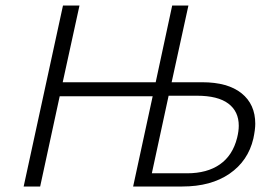

<svg xmlns="http://www.w3.org/2000/svg" viewBox="-20 -678 1007 698"><path d="M908 -228Q908 -207 901 -174Q882 -93 814.5 -46.5Q747 0 643 0H464L535 -328H197L126 0H66L209 -658H269L208 -379H546L606 -658H665L604 -379H715Q808 -379 858 -339Q908 -299 908 -228ZM848 -221Q848 -273 810 -301.5Q772 -330 696 -330H593L532 -48H660Q733 -48 779.5 -80.5Q826 -113 842 -177Q848 -201 848 -221Z"/></svg>

Font: Ysabeau Infant Semilight
Style: Italic
Weight: 300
Italic angle: -12°
Designer: Christian Thalmann (Catharsis Fonts)
Version: Version 0.003